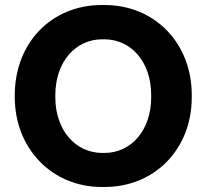

<svg xmlns="http://www.w3.org/2000/svg" viewBox="-20 -734 825 767"><path d="M39 -346C39 -143 185 13 387 13H397C600 13 746 -140 746 -345V-355C746 -560 600 -714 397 -714H387C183 -714 39 -560 39 -354ZM201 -346V-354C201 -487 282 -577 388 -577H396C504 -577 584 -487 584 -354V-346C584 -213 504 -123 397 -123H389C282 -123 201 -213 201 -346Z"/></svg>

Font: Fixel Display Bold
Style: Bold
Weight: 700
Designer: AlfaBravo + MacPaw
Foundry: Kyrylo Tkachov, Marchela Mozhyna, Serhii Makarenko, Maria Weinstein, Zakhar Kryvoshyya
Version: Version 1.211